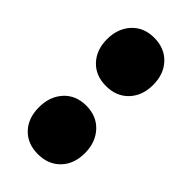

<svg xmlns="http://www.w3.org/2000/svg" viewBox="-33 -838 366 366"><g transform="rotate(-45 150.0 -655.0)"><path d="M194.8 -609.9Q176.8 -627 176.8 -655Q176.8 -683.1 194.8 -700Q212.9 -716.8 241.5 -716.8Q270 -716.8 288.6 -700Q307.1 -683.1 307.1 -655Q307.1 -627 289.1 -609.9Q271 -592.8 241.9 -592.8Q212.9 -592.8 194.8 -609.9ZM11 -609.9Q-6.8 -627 -6.8 -655Q-6.8 -683.1 11 -700Q28.8 -716.8 57.9 -716.8Q86.9 -716.8 105.5 -700Q124 -683.1 124 -655Q124 -627 105.5 -609.9Q86.9 -592.8 57.9 -592.8Q28.8 -592.8 11 -609.9Z"/></g></svg>

Font: Nunito-Bold
Style: Bold
Weight: 700
Designer: Vernon Adams
Foundry: newtypography
Version: Version 3.000